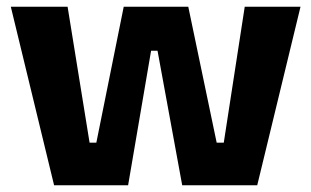

<svg xmlns="http://www.w3.org/2000/svg" viewBox="-20 -548 921 568"><path d="M140 0 12 -528H180L245 -126H265L346 -528H537L621 -126H642L704 -528H869L741 0H519L446 -398H427L359 0Z"/></svg>

Font: Bricolage Grotesque ExtraBold
Style: Regular
Weight: 800
Designer: Mathieu Triay
Foundry: Atelier Triay
Version: Version 1.001;gftools[0.9.33.dev8+g029e19f]